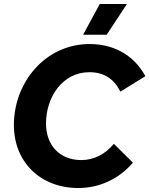

<svg xmlns="http://www.w3.org/2000/svg" viewBox="-20 -932 753 968"><path d="M375 16C484 16 582 -32 650 -112L554 -207C510 -154 454 -125 390 -125C280 -125 212 -200 212 -310C212 -440 293 -568 431 -568C506 -568 555 -533 587 -470L713 -548C651 -662 544 -710 432 -710C208 -710 50 -516 50 -302C50 -113 186 16 375 16ZM620 -912H483L399 -757H518Z"/></svg>

Font: Fixel Display 20240404
Style: Bold Italic
Weight: 700
Italic angle: -10°
Designer: AlfaBravo + MacPaw
Foundry: Kyrylo Tkachov, Marchela Mozhyna, Serhii Makarenko, Maria Weinstein, Zakhar Kryvoshyya
Version: Version 1.211;Glyphs 3.2 (3225)